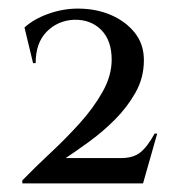

<svg xmlns="http://www.w3.org/2000/svg" viewBox="-20 -735 424 447"><path d="M57 -588 37 -671Q59 -691 93 -703Q127 -715 161 -715Q204 -715 238.5 -700Q273 -685 294 -658.5Q315 -632 315 -595Q315 -554 295.5 -519.5Q276 -485 247.5 -456.5Q219 -428 188 -405.5Q157 -383 133 -367H262Q290 -367 306.5 -380Q323 -393 340 -424H346L313 -308H32V-315Q61 -345 97 -378.5Q133 -412 165.5 -448Q198 -484 219 -521.5Q240 -559 240 -596Q240 -641 215.5 -665.5Q191 -690 152 -689Q114 -687 88.5 -661Q63 -635 63 -588Z"/></svg>

Font: Cinzel Medium
Style: Regular
Weight: 500
Designer: Natanael Gama
Version: Version 2.000